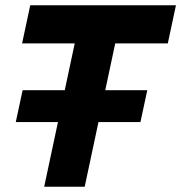

<svg xmlns="http://www.w3.org/2000/svg" viewBox="-20 -710 689 730"><path d="M148 0 295 -690H449L302 0ZM40 -246 66 -367H540L514 -246ZM64 -545 95 -690H649L618 -545Z"/></svg>

Font: Radio Canada Big
Style: Bold Italic
Weight: 700
Italic angle: -12°
Designer: Étienne Aubert Bonn
Foundry: Coppers and Brasses
Version: Version 1.001